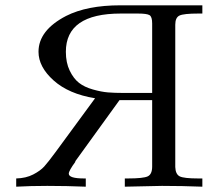

<svg xmlns="http://www.w3.org/2000/svg" viewBox="-20 -703 818 723"><path d="M41 0V-31Q78 -32 105 -46Q132 -60 146.5 -76Q161 -92 189 -130L338 -333Q239 -349 182 -400Q125 -451 125 -508Q125 -589 229 -643Q308 -683 433 -683H742V-652H727Q672 -652 656 -644.5Q640 -637 640 -610V-74Q641 -47 656.5 -39Q672 -31 727 -31H742V0Q666 -3 590 -3Q576 -3 450 0V-31H461Q520 -31 536.5 -39Q553 -47 553 -76V-326H430L263 -95L264 -94Q239 -60 239 -49Q239 -31 297 -31Q301 -31 303 -31V0Q231 -3 158 -3Q94 -3 41 0ZM228 -508Q228 -467 242.5 -437Q257 -407 277.5 -391Q298 -375 330 -366Q362 -357 387 -355Q412 -353 445 -353H553V-615Q553 -640 543 -646Q533 -652 499 -652H435Q228 -652 228 -508Z"/></svg>

Font: CMU Serif
Style: Roman
Weight: 500
Version: Version 0.7.0